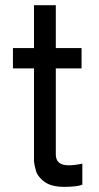

<svg xmlns="http://www.w3.org/2000/svg" viewBox="-20 -707 382 739"><path d="M110.8 -116.2V-443.8H29.8V-522H110.8V-687H194.8V-522H293.9V-443.8H194.8V-112.8Q194.8 -70.8 243.2 -70.8Q256.8 -70.8 270.3 -72.5Q283.7 -74.2 290 -75.7L296.9 -77.1V3.9Q275.9 12.2 226.1 12.2Q201.7 12.2 182.6 7.1Q163.6 2 151.9 -6.6Q140.1 -15.1 131.1 -26.1Q122.1 -37.1 118.7 -48.8Q115.2 -60.5 112.8 -72.3Q110.4 -84 110.8 -93.8Q111.3 -103.5 110.8 -110.8Q110.8 -114.7 110.8 -116.2Z"/></svg>

Font: Standard
Style: Regular
Weight: 400
Designer: Bryce Wilner
Version: Version 2.000;PS 2.0;hotconv 16.6.51;makeotf.lib2.5.65220 DE